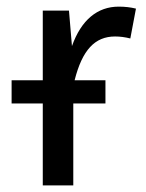

<svg xmlns="http://www.w3.org/2000/svg" viewBox="-20 -559 440 579"><path d="M338 -539C274 -539 225 -499 197 -420L188 -527H109V-317H15V-247H109V0H201V-247H298V-317H205C228 -408 266 -449 327 -449C342 -449 357 -447 373 -443L390 -533C374 -537 357 -539 338 -539Z"/></svg>

Font: Fira Sans
Style: Regular
Weight: 400
Designer: Carrois Corporate & Edenspiekermann AG
Foundry: Carrois Corporate GbR & Edenspiekermann AG
Version: Version 4.203